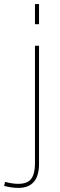

<svg xmlns="http://www.w3.org/2000/svg" viewBox="-50 -710 296 945"><path d="M142.1 -689.9V-590.8H122.1V-689.9ZM142.1 -484.9V96.2Q142.1 214.8 40 214.8Q8.3 214.8 -29.8 205.1L-24.9 185.1Q10.3 194.8 40 194.8Q85.9 194.8 104 169.7Q122.1 144.5 122.1 96.2V-484.9Z"/></svg>

Font: Genome Thin
Style: Regular
Weight: 250
Designer: Alfredo Marco Pradil
Version: Version 1.001